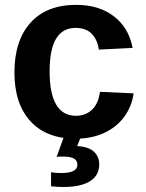

<svg xmlns="http://www.w3.org/2000/svg" viewBox="-20 -558 596 786"><path d="M290 9.8Q169.9 9.8 104.5 -61.8Q39.1 -133.3 39.1 -261.2Q39.1 -392.1 105 -465.1Q170.9 -538.1 292 -538.1Q385.3 -538.1 446.3 -491.2Q507.3 -444.3 522.9 -361.8L384.8 -355Q378.9 -395.5 355.5 -419.7Q332 -443.8 289.1 -443.8Q183.1 -443.8 183.1 -266.6Q183.1 -84 291 -84Q330.1 -84 356.4 -108.6Q382.8 -133.3 389.2 -182.1L526.9 -175.8Q519.5 -121.6 488 -79.1Q456.5 -36.6 405.3 -13.4Q354 9.8 290 9.8ZM386.2 114.7Q386.2 160.6 348.1 184.1Q310.1 207.5 238.3 207.5Q216.3 207.5 189 204.6V147Q206.1 150.4 230 150.4Q296.9 150.4 296.9 116.7Q296.9 99.6 283.2 91.3Q269.5 83 237.3 83Q218.8 83 211.9 84L242.2 0H312L295.9 40Q341.8 42.5 364 62.5Q386.2 82.5 386.2 114.7Z"/></svg>

Font: Arial
Style: Bold
Weight: 700
Designer: Steve Matteson
Foundry: Ascender Corporation
Version: Version 2.00.3